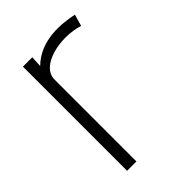

<svg xmlns="http://www.w3.org/2000/svg" viewBox="-160 -581 653 653"><g transform="rotate(-45 166.5 -255.0)"><path d="M61 -501V0H106V-394C106 -460 221 -484 299 -459L311 -501C258 -512 167 -523 104 -461L106 -501Z"/></g></svg>

Font: Advent Pro
Style: Light
Weight: 300
Designer: Andreas Kalpakidis
Foundry: Andreas Kalpakidis
Version: Version 2.002 2007